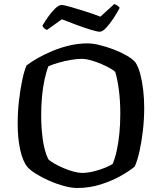

<svg xmlns="http://www.w3.org/2000/svg" viewBox="-20 -936 806 956"><path d="M365 0Q334 0 296.5 -10.5Q259 -21 223 -37Q187 -53 158.5 -71Q130 -89 117 -104Q93 -133 80.5 -190.5Q68 -248 68 -319Q68 -378 74.5 -435Q81 -492 91 -538.5Q101 -585 112 -610Q135 -628 168.5 -647Q202 -666 243 -683Q284 -700 328 -710Q372 -720 416 -720Q442 -720 476.5 -711.5Q511 -703 546.5 -689.5Q582 -676 610.5 -659.5Q639 -643 654 -626Q669 -603 678.5 -567Q688 -531 693 -488Q698 -445 698 -399Q698 -342 691.5 -285.5Q685 -229 674.5 -182.5Q664 -136 651 -107Q628 -87 583.5 -61.5Q539 -36 482.5 -18Q426 0 365 0ZM388 -75Q415 -75 446 -82.5Q477 -90 503.5 -101Q530 -112 541 -120Q553 -148 561.5 -187Q570 -226 574.5 -272.5Q579 -319 579 -369Q579 -433 572 -487Q565 -541 554 -577Q549 -584 530 -595Q511 -606 485.5 -617Q460 -628 433.5 -635.5Q407 -643 387 -643Q363 -643 331.5 -637.5Q300 -632 270.5 -623.5Q241 -615 221 -606Q210 -578 201.5 -538.5Q193 -499 189 -453.5Q185 -408 185 -361Q185 -300 193 -242Q201 -184 220 -144Q229 -134 250 -122Q271 -110 296.5 -99Q322 -88 347 -81.5Q372 -75 388 -75ZM477 -778Q464 -778 431.5 -788Q399 -798 360 -812.5Q321 -827 288 -840L214 -787Q208 -789 201.5 -794Q195 -799 191 -808Q204 -830 221 -854Q238 -878 255.5 -894.5Q273 -911 286 -911Q299 -911 332 -901.5Q365 -892 405.5 -879Q446 -866 480 -853L549 -916Q559 -912 566 -907Q573 -902 576 -897Q563 -872 544.5 -844Q526 -816 508 -797Q490 -778 477 -778Z"/></svg>

Font: Texturina 12pt Medium
Style: Regular
Weight: 500
Designer: Guillermo Torres Carreño
Foundry: Omnibus-Type
Version: Version 1.002